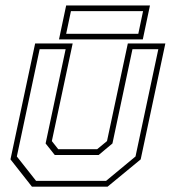

<svg xmlns="http://www.w3.org/2000/svg" viewBox="-20 -704 644 724"><path d="M100.5 0 19.5 -103 112.5 -540H254L175.5 -172L199.5 -141.5H346.5L383.5 -172L462 -540H603.5L510.5 -103L385.5 0ZM116 -22H380L491 -114L577 -518.5H479.5L404 -163L352 -119.5H186.5L152 -163L227.5 -518.5H129.5L43.5 -114ZM202.5 -555.5 229.5 -683.5H545.5L518.5 -555.5ZM229.5 -576.5H501.5L519.5 -662H247.5Z"/></svg>

Font: Tourney Thin ExtraLight
Style: Italic
Weight: 250
Italic angle: -12°
Version: Version 1.015